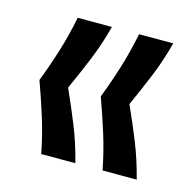

<svg xmlns="http://www.w3.org/2000/svg" viewBox="-66 -518 511 505"><g transform="rotate(15 189.5 -265.5)"><path d="M87 -80Q77 -131 62.5 -177Q48 -223 32 -267Q49 -311 63 -356Q77 -401 87 -451H180Q167 -401 148.5 -356Q130 -311 110 -267Q130 -223 148.5 -177Q167 -131 180 -80ZM254 -80Q244 -131 229.5 -177Q215 -223 199 -267Q216 -311 230 -356Q244 -401 254 -451H347Q334 -401 315.5 -356Q297 -311 277 -267Q297 -223 315.5 -177Q334 -131 347 -80Z"/></g></svg>

Font: Bricolage Grotesque 72pt
Style: Regular
Weight: 400
Version: Version 1.001;gftools[0.9.33.dev8+g029e19f]